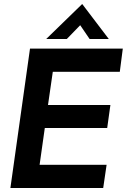

<svg xmlns="http://www.w3.org/2000/svg" viewBox="-20 -940 634 960"><path d="M32 0 130 -697H594L579 -581H244L220 -415H532L516 -300H204L178 -116H513L496 0ZM211 -745 391 -920 524 -745H428L381 -814L314 -745Z"/></svg>

Font: Hanken Grotesk
Style: Bold Italic
Weight: 700
Italic angle: -8°
Designer: Alfredo Marco Pradil
Foundry: Hanken Design Co.
Version: Version 3.013